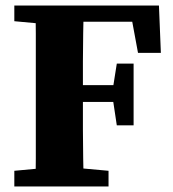

<svg xmlns="http://www.w3.org/2000/svg" viewBox="-20 -677 629 697"><path d="M32 0V-57L173 -70H231L374 -57V0ZM108 0Q110 -51 110 -101.5Q110 -152 110 -204Q110 -256 110 -307V-350Q110 -401 110 -452.5Q110 -504 110 -555.5Q110 -607 108 -657H284Q283 -608 282 -556.5Q281 -505 281 -453.5Q281 -402 281 -350V-311Q281 -258 281 -206Q281 -154 282 -102.5Q283 -51 284 0ZM195 -307V-368H422V-307ZM404 -222 389 -322V-351L404 -446H465V-222ZM32 -600V-657H188V-587H173ZM481 -485 454 -631 491 -598H199V-657H557L564 -485Z"/></svg>

Font: Source Serif 4 18pt
Style: Bold
Weight: 700
Designer: Frank Grießhammer
Foundry: Adobe Systems Incorporated
Version: Version 4.004;hotconv 1.0.116;makeotfexe 2.5.65601